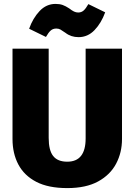

<svg xmlns="http://www.w3.org/2000/svg" viewBox="-20 -944 687 982"><path d="M324 18Q227 18 165.5 -14Q104 -46 74 -102.5Q44 -159 44 -233V-695H229V-239Q229 -175 252 -146Q275 -117 324 -117Q418 -117 418 -236V-695H604V-233Q604 -164 574 -107Q544 -50 482 -16Q420 18 324 18ZM382 -754Q343 -754 315 -776Q298 -788 289 -793Q280 -798 268 -798Q251 -798 239.5 -788Q228 -778 215 -755L129 -797Q148 -851 182.5 -887.5Q217 -924 264 -924Q285 -924 300.5 -918.5Q316 -913 334 -901Q348 -890 358.5 -885Q369 -880 380 -880Q396 -880 407.5 -890Q419 -900 432 -923L518 -881Q498 -826 463.5 -790Q429 -754 382 -754Z"/></svg>

Font: Trujillo ExtraBold
Style: Regular
Weight: 800
Designer: Fira Sans original fonts by bBox Type GmbH, Carrois Corporate GbR, & Edenspiekermann AG / Changes by Cristiano Sobral
Foundry: Fira Sans original fonts by bBox Type GmbH, Carrois Corporate GbR, & Edenspiekermann AG / Changes by Cristiano Sobral
Version: Version 4.301;July 28, 2020;FontCreator 13.0.0.2655 64-bit